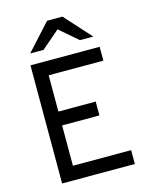

<svg xmlns="http://www.w3.org/2000/svg" viewBox="-133 -1011 883 1099"><g transform="rotate(-15 308.0 -461.0)"><path d="M96 -700H506V-618H182V-403H403V-321H182V-82H527V0H96ZM299 -859 191 -766H112L254 -922H345L486 -766H407Z"/></g></svg>

Font: Overpass Mono
Style: Regular
Weight: 400
Monospace: yes
Designer: Delve Withrington, Dave Bailey
Foundry: Delve Fonts
Version: Version 1.000;DELV;Overpass